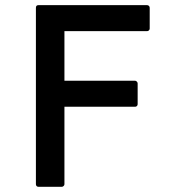

<svg xmlns="http://www.w3.org/2000/svg" viewBox="-20 -719 658 739"><path d="M118.2 -9.8V-689Q118.2 -699.2 127.9 -699.2H545.9Q550.3 -699.2 553.2 -696.3Q556.2 -693.4 556.2 -689V-608.9Q556.2 -605 553.2 -602.1Q550.3 -599.1 545.9 -599.1H228V-408.2H500Q503.4 -408.2 506.6 -405Q509.8 -401.9 509.8 -397.9V-317.9Q509.8 -313.5 506.8 -310.8Q503.9 -308.1 500 -308.1H228V-9.8Q228 -6.3 224.9 -3.2Q221.7 0 217.8 0H127.9Q123.5 0 120.8 -2.9Q118.2 -5.9 118.2 -9.8Z"/></svg>

Font: Fragment Mono SemBd
Style: Regular
Weight: 600
Designer: Wei Huang based on Nimbus Sans by URW Studio, based on Helvetica by Max Miedinger.
Foundry: Wei Huang
Version: Version 1.011